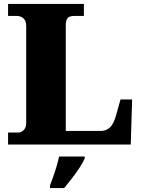

<svg xmlns="http://www.w3.org/2000/svg" viewBox="-20 -734 717 975"><path d="M21 0V-61H74Q88 -61 100.5 -73.5Q113 -86 113 -109V-602Q113 -628 99.5 -640.5Q86 -653 66 -653H21V-714H406V-653H357Q330 -653 322 -640.5Q314 -628 314 -604V-69H492Q519 -69 538.5 -87Q558 -105 571 -154L592 -229H651L644 0ZM234 208Q241 189 250.5 162.5Q260 136 268 108.5Q276 81 280 61H410V71Q401 92 383.5 118.5Q366 145 345 172Q324 199 306 221H234Z"/></svg>

Font: Noto Serif Tamil Black
Style: Italic
Weight: 900
Italic angle: -12°
Designer: Indian Type Foundry, Tom Grace, and the Monotype Design Team
Foundry: Monotype Imaging Inc.
Version: Version 2.003; ttfautohint (v1.8.4.7-5d5b)